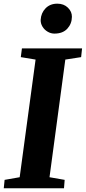

<svg xmlns="http://www.w3.org/2000/svg" viewBox="-29 -1000 456 1020"><path d="M-9 0 -4.5 -44.5 75.5 -58.5 160 -683.5 81.5 -696.5 87.5 -743H407L402 -696.5L318 -683.5L234 -58.5L314.5 -44.5L311 0ZM260 -821.5Q241 -821.5 223.8 -831.8Q206.5 -842 196.5 -858.8Q186.5 -875.5 187 -894.5Q189 -931 213 -955.8Q237 -980.5 275.5 -980.5Q310 -980.5 331.8 -959.2Q353.5 -938 353 -910.5Q352.5 -873.5 328.5 -847.5Q304.5 -821.5 260 -821.5Z"/></svg>

Font: Merriweather 36pt ExtraBold
Style: Italic
Weight: 800
Italic angle: -7.8°
Version: Version 2.101